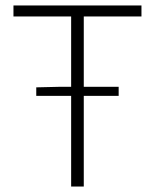

<svg xmlns="http://www.w3.org/2000/svg" viewBox="-20 -679 564 699"><path d="M239 0V-330H112V-361L198 -363H239V-619H29V-659H495V-619H285V-363H412V-330H285V0Z"/></svg>

Font: Giro Light
Style: Regular
Weight: 300
Designer: Paul D. Hunt
Foundry: Adobe Systems Incorporated
Version: Version 1.000;PS 1.0;hotconv 1.0.88;makeotf.lib2.5.647800